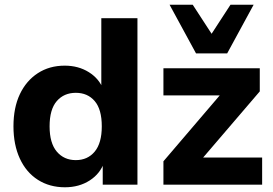

<svg xmlns="http://www.w3.org/2000/svg" viewBox="-20 -782 1157 813"><path d="M255 11Q190 11 140.5 -20.5Q91 -52 64 -110.5Q37 -169 37 -247Q37 -326 64 -383Q91 -440 140 -472Q189 -504 254 -504Q312 -504 356 -476.5Q400 -449 417 -404H409V-705H562V0H415V-97H422Q405 -47 360 -18Q315 11 255 11ZM301 -104Q351 -104 381 -140Q411 -176 411 -247Q411 -319 381 -354Q351 -389 301 -389Q251 -389 220.5 -354Q190 -319 190 -247Q190 -176 220.5 -140Q251 -104 301 -104ZM672 0V-99L942 -415L941 -378H672V-493H1080V-395L806 -75V-115H1090V0ZM810 -556 698 -762H796L876 -639L956 -762H1054L942 -556Z"/></svg>

Font: Nunito Sans 11pt ExtraBold
Style: Regular
Weight: 800
Version: Version 3.101;gftools[0.9.27]